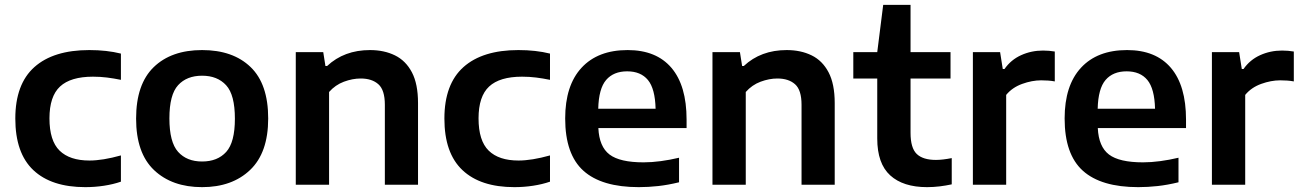

<svg xmlns="http://www.w3.org/2000/svg" viewBox="-20 -760 5350 790"><path d="M331 10Q191.5 10 117.2 -60Q43 -130 43 -272Q43 -414 121.5 -484Q200 -554 347.5 -554Q419.5 -554 477.5 -539.5V-431.5Q448 -437.5 420.2 -441Q392.5 -444.5 362.5 -444.5Q270.5 -444.5 227 -404Q183.5 -363.5 183.5 -273Q183.5 -181 225.2 -140.2Q267 -99.5 348 -99.5Q402.5 -99.5 477.5 -120.5V-12.5Q445.5 -1.5 408 4.2Q370.5 10 331 10Z M811.5 10Q688 10 614 -60Q540 -130 540 -272Q540 -413.5 612.5 -483.8Q685 -554 811.5 -554Q938.5 -554 1011 -484.2Q1083.5 -414.5 1083.5 -272.5Q1083.5 -131.5 1009.2 -60.8Q935 10 811.5 10ZM811.5 -95.5Q875 -95.5 910.8 -135Q946.5 -174.5 946.5 -271.5Q946.5 -370 910.5 -409.2Q874.5 -448.5 811.5 -448.5Q748.5 -448.5 712.8 -409.5Q677 -370.5 677 -273Q677 -175 712.8 -135.2Q748.5 -95.5 811.5 -95.5Z M1197 0V-545.5H1310L1319 -488.5H1326Q1396 -554 1502.5 -554Q1560.5 -554 1605 -532.2Q1649.5 -510.5 1674.8 -462.5Q1700 -414.5 1700 -336V0H1563.5V-329Q1563.5 -389.5 1537 -413.2Q1510.5 -437 1464 -437Q1430.5 -437 1395 -423.8Q1359.5 -410.5 1334 -381.5V0Z M2096.5 10Q1957 10 1882.8 -60Q1808.5 -130 1808.5 -272Q1808.5 -414 1887 -484Q1965.5 -554 2113 -554Q2185 -554 2243 -539.5V-431.5Q2213.5 -437.5 2185.8 -441Q2158 -444.5 2128 -444.5Q2036 -444.5 1992.5 -404Q1949 -363.5 1949 -273Q1949 -181 1990.8 -140.2Q2032.5 -99.5 2113.5 -99.5Q2168 -99.5 2243 -120.5V-12.5Q2211 -1.5 2173.5 4.2Q2136 10 2096.5 10Z M2608.5 10Q2455.5 10 2380.5 -57.5Q2305.5 -125 2305.5 -272.5Q2305.5 -408.5 2372.8 -481.2Q2440 -554 2562.5 -554Q2680.5 -554 2742.8 -480.8Q2805 -407.5 2805 -268V-233H2442Q2445.5 -156.5 2488 -124.2Q2530.5 -92 2628 -92Q2661.5 -92 2698.8 -97Q2736 -102 2774 -111V-10Q2729 1 2688.5 5.5Q2648 10 2608.5 10ZM2560.5 -466.5Q2504.5 -466.5 2474 -431Q2443.5 -395.5 2441.5 -312.5H2677.5Q2675.5 -395 2646 -430.8Q2616.5 -466.5 2560.5 -466.5Z M2911.5 0V-545.5H3024.5L3033.5 -488.5H3040.5Q3110.5 -554 3217 -554Q3275 -554 3319.5 -532.2Q3364 -510.5 3389.2 -462.5Q3414.5 -414.5 3414.5 -336V0H3278V-329Q3278 -389.5 3251.5 -413.2Q3225 -437 3178.5 -437Q3145 -437 3109.5 -423.8Q3074 -410.5 3048.5 -381.5V0Z M3794.5 10Q3696 10 3642.8 -38.5Q3589.5 -87 3589.5 -190V-437H3491V-545.5H3589.5L3614 -740H3726.5V-545.5H3891V-437H3726.5V-213.5Q3726.5 -151 3752 -126.5Q3777.5 -102 3831 -102Q3858 -102 3896 -109.5V-1.5Q3873 3.5 3846.8 6.8Q3820.5 10 3794.5 10Z M3983 0V-545.5H4095L4106 -476H4113Q4139.5 -514 4181.5 -533Q4223.5 -552 4271.5 -552Q4296.5 -552 4320 -548V-425Q4307 -427.5 4292.5 -428.5Q4278 -429.5 4264 -429.5Q4226.5 -429.5 4185.8 -414.8Q4145 -400 4120 -369.5V0Z M4663.5 10Q4510.5 10 4435.5 -57.5Q4360.5 -125 4360.5 -272.5Q4360.5 -408.5 4427.8 -481.2Q4495 -554 4617.5 -554Q4735.5 -554 4797.8 -480.8Q4860 -407.5 4860 -268V-233H4497Q4500.5 -156.5 4543 -124.2Q4585.5 -92 4683 -92Q4716.5 -92 4753.8 -97Q4791 -102 4829 -111V-10Q4784 1 4743.5 5.5Q4703 10 4663.5 10ZM4615.5 -466.5Q4559.5 -466.5 4529 -431Q4498.5 -395.5 4496.5 -312.5H4732.5Q4730.5 -395 4701 -430.8Q4671.5 -466.5 4615.5 -466.5Z M4966.5 0V-545.5H5078.5L5089.5 -476H5096.5Q5123 -514 5165 -533Q5207 -552 5255 -552Q5280 -552 5303.5 -548V-425Q5290.5 -427.5 5276 -428.5Q5261.5 -429.5 5247.5 -429.5Q5210 -429.5 5169.2 -414.8Q5128.5 -400 5103.5 -369.5V0Z"/></svg>

Font: Encode Sans SmExp SmBold
Style: Regular
Weight: 600
Width: 6
Designer: Multiple Designers
Foundry: Impallari Type
Version: Version 3.002; ttfautohint (v1.8.3) -l 8 -r 50 -G 200 -x 14 